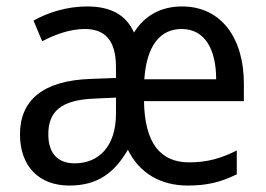

<svg xmlns="http://www.w3.org/2000/svg" viewBox="-20 -566 825 596"><path d="M545 -546C479 -546 428 -517 396 -465C371 -520 324 -546 250 -546C188 -546 128 -527 84 -502L111 -438C153 -460 199 -476 243 -476C304 -476 340 -443 340 -358V-324L261 -321C115 -316 42 -256 42 -149C42 -49 102 10 195 10C284 10 335 -30 377 -101C413 -28 479 10 563 10C623 10 667 -1 715 -25V-99C668 -75 624 -62 567 -62C477 -62 429 -123 427 -252H737V-307C737 -446 668 -546 545 -546ZM544 -476C617 -476 651 -411 651 -320H428C435 -423 476 -476 544 -476ZM274 -260 340 -263V-213C340 -111 286 -59 212 -59C162 -59 130 -87 130 -149C130 -219 168 -256 274 -260Z"/></svg>

Font: Noto Sans Arabic UI SmCn
Style: Regular
Weight: 400
Width: 4
Designer: Monotype Design Team, Nadine Chahine and Nizar Qandah
Foundry: Monotype Imaging Inc.
Version: Version 2.010